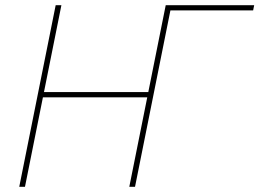

<svg xmlns="http://www.w3.org/2000/svg" viewBox="-20 -718 997 738"><path d="M54 0 194 -698H216L149 -364H550L617 -698H957L953 -678H635L499 0H477L546 -344H145L76 0Z"/></svg>

Font: IBM Plex Sans Thin
Style: Italic
Weight: 250
Italic angle: -11.31°
Designer: Mike Abbink, Paul van der Laan, Pieter van Rosmalen
Foundry: Bold Monday
Version: Version 3.201